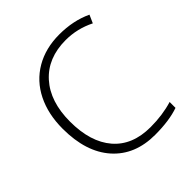

<svg xmlns="http://www.w3.org/2000/svg" viewBox="-197 -864 1015 1015"><g transform="rotate(-45 310.5 -357.0)"><path d="M405.8 -679.2Q271.5 -679.2 194.3 -593.3Q117.2 -507.3 117.2 -357.9Q117.2 -205.1 189.9 -120.6Q262.7 -36.1 397.9 -36.1Q487.8 -36.1 563 -59.1V-15.1Q492.2 9.8 386.2 9.8Q235.8 9.8 149.4 -87.4Q63 -184.6 63 -358.9Q63 -467.8 104.2 -550.8Q145.5 -633.8 222.9 -679Q300.3 -724.1 402.8 -724.1Q507.3 -724.1 589.8 -685.1L569.8 -640.1Q491.7 -679.2 405.8 -679.2Z"/></g></svg>

Font: CAA NEO Sans Light
Style: Regular
Weight: 300
Version: Version 1.10